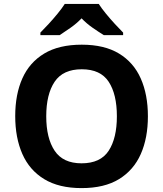

<svg xmlns="http://www.w3.org/2000/svg" viewBox="-20 -954 836 984"><path d="M738 -358Q738 -247 701.5 -164.5Q665 -82 590 -36Q515 10 398 10Q282 10 206.5 -36Q131 -82 94.5 -165Q58 -248 58 -359Q58 -470 94.5 -552Q131 -634 206.5 -679.5Q282 -725 399 -725Q515 -725 590 -679.5Q665 -634 701.5 -551.5Q738 -469 738 -358ZM217 -358Q217 -246 260 -181.5Q303 -117 398 -117Q495 -117 537 -181.5Q579 -246 579 -358Q579 -471 537 -535Q495 -599 399 -599Q303 -599 260 -535Q217 -471 217 -358ZM486 -934Q500 -912 522.5 -884.5Q545 -857 569 -831Q593 -805 611 -787V-774H512Q486 -790 455 -811.5Q424 -833 398 -860Q372 -833 342 -812Q312 -791 286 -774H187V-787Q206 -806 229.5 -831.5Q253 -857 275.5 -884.5Q298 -912 312 -934Z"/></svg>

Font: Noto IKEA Latin
Style: Bold
Weight: 700
Designer: Monotype Design Team
Foundry: Monotype Imaging Inc.
Version: Version 1.0